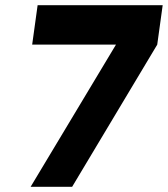

<svg xmlns="http://www.w3.org/2000/svg" viewBox="-20 -720 647 740"><path d="M104 -548H427L98 0H258L586 -548L607 -700H125Z"/></svg>

Font: Unageo
Style: ExtraBold-Italic
Weight: 800
Designer: Richard Sepsi
Foundry: Richard Sepsi
Version: Version 2.000